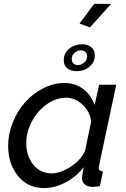

<svg xmlns="http://www.w3.org/2000/svg" viewBox="-20 -958 646 988"><path d="M442.9 -816.9 389.2 -836.9 464.8 -938H551.8ZM402.8 -730Q433.1 -730 450.4 -714.8Q467.8 -699.7 467.8 -673.8Q467.8 -638.2 440.9 -615Q414.1 -591.8 373 -591.8Q343.3 -591.8 325.7 -606.9Q308.1 -622.1 308.1 -647.9Q308.1 -684.1 335.7 -707Q363.3 -730 402.8 -730ZM349.1 -653.8Q349.1 -640.6 357.4 -631.8Q365.7 -623 379.9 -623Q397.5 -623 412.8 -636.2Q428.2 -649.4 428.2 -668Q428.2 -682.1 419.2 -690.7Q410.2 -699.2 396 -699.2Q377.4 -699.2 363.3 -686Q349.1 -672.9 349.1 -653.8ZM22 -207Q22 -268.6 45.9 -327.9Q69.8 -387.2 109.1 -431.6Q148.4 -476.1 201.9 -503.4Q255.4 -530.8 311 -530.8Q368.7 -530.8 408.9 -499.3Q449.2 -467.8 466.8 -418L490.2 -522H578.1L490.2 -107.9Q487.8 -95.7 487.8 -95.2Q487.8 -85.4 492.9 -81.3Q498 -77.1 509.8 -76.2L494.1 0Q463.9 3.9 459 3.9Q432.1 3.9 417 -8.5Q401.9 -21 401.9 -41Q401.9 -55.7 411.1 -98.1Q372.6 -48.3 317.1 -19.3Q261.7 9.8 208 9.8Q123 9.8 72.5 -52.7Q22 -115.2 22 -207ZM418 -183.1 449.2 -333Q442.9 -383.8 404.8 -419.4Q366.7 -455.1 320.8 -455.1Q267.1 -455.1 219 -420.2Q170.9 -385.3 143.1 -331.3Q115.2 -277.3 115.2 -221.2Q115.2 -155.3 151.4 -110.6Q187.5 -65.9 246.1 -65.9Q291.5 -65.9 345 -101.1Q398.4 -136.2 418 -183.1Z"/></svg>

Font: Rawline Medium
Style: Italic
Weight: 500
Italic angle: -12°
Designer: Matt McInerney, Pablo Impallari, Rodrigo Fuenzalida
Foundry: Matt McInerney, Pablo Impallari, Rodrigo Fuenzalida
Version: Version 4.020;PS 004.020;hotconv 1.0.88;makeotf.lib2.5.64775